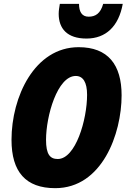

<svg xmlns="http://www.w3.org/2000/svg" viewBox="-20 -971 663 1001"><path d="M431 -770C532 -770 599 -834 620 -951H518C504 -900 477 -884 442 -884C406 -884 392 -911 392 -951H292C289 -933 286 -916 286 -899C286 -822 330 -770 431 -770ZM268 10C512 10 614 -273 614 -474C614 -634 543 -725 390 -725C160 -725 40 -466 40 -242C40 -75 114 10 268 10ZM281 -142C241 -142 220 -166 220 -242C220 -366 279 -575 375 -575C413 -575 434 -542 434 -477C434 -346 374 -142 281 -142Z"/></svg>

Font: Noto Sans Condensed Black
Style: Italic
Weight: 900
Width: 3
Italic angle: -12°
Designer: Monotype Design Team
Foundry: Monotype Imaging Inc.
Version: Version 2.013